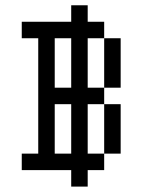

<svg xmlns="http://www.w3.org/2000/svg" viewBox="-20 -645 540 728"><path d="M312.5 -562.5H375V-500H312.5V-312.5H375V-250H312.5V-62.5H375V0H312.5V62.5H250V0H62.5V-62.5H125V-500H62.5V-562.5H250V-625H312.5ZM250 -62.5V-250H187.5V-62.5ZM250 -312.5V-500H187.5V-312.5ZM375 -250H437.5V-62.5H375ZM375 -500H437.5V-312.5H375Z"/></svg>

Font: 寒蝉点阵体 16px
Style: Regular
Weight: 400
Designer: Designed by Warren2060
Foundry: ChillType
Version: Version 1.000